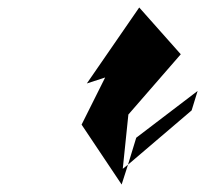

<svg xmlns="http://www.w3.org/2000/svg" viewBox="-20 -795 548 513"><path d="M212 -572 261 -588 198 -462 305 -302 322 -355 308 -344 323 -489 463 -650 352 -775ZM322 -355 344 -427 508 -552 492 -500Z"/></svg>

Font: bitstorm
Style: extobl
Weight: 400
Version: Version 0.2